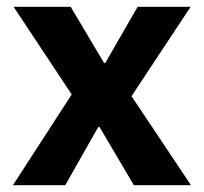

<svg xmlns="http://www.w3.org/2000/svg" viewBox="-20 -545 600 565"><path d="M18 0 191 -267 20 -525H188L286 -360H290L385 -525H541L367 -262L542 0H374L273 -171H269L172 0Z"/></svg>

Font: IBM Plex Sans Thai
Style: Bold
Weight: 700
Designer: Mike Abbink, Paul van der Laan, Pieter van Rosmalen, Ben Mitchell, Mark Frömberg
Foundry: Bold Monday
Version: Version 1.2